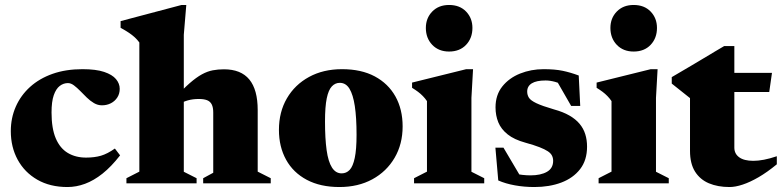

<svg xmlns="http://www.w3.org/2000/svg" viewBox="-20 -738 3148 773"><path d="M312 -459.5Q366.5 -459.5 399.2 -448.5Q432 -437.5 447 -419.5Q462 -401.5 462 -380.5Q462 -360.5 452.2 -345.5Q442.5 -330.5 426.2 -322.2Q410 -314 390.5 -314Q373.5 -314 358.2 -323Q343 -332 329.5 -345.2Q316 -358.5 303 -371.8Q290 -385 277.8 -394.2Q265.5 -403.5 253.5 -403.5Q235.5 -403.5 220.5 -392Q205.5 -380.5 196.5 -354.8Q187.5 -329 187.5 -285Q187.5 -221 204.5 -181Q221.5 -141 253 -122.2Q284.5 -103.5 326.5 -103.5Q360.5 -103.5 386.8 -111.2Q413 -119 442.5 -140L463.5 -112.5Q428 -67 392.8 -39Q357.5 -11 322.2 2Q287 15 251.5 15Q181.5 15 130.2 -14.5Q79 -44 51.2 -95Q23.5 -146 23.5 -210Q23.5 -263 43.5 -308.5Q63.5 -354 101 -388Q138.5 -422 191.8 -440.8Q245 -459.5 312 -459.5Z M798 -20.5 838.5 -42.5V-285Q838.5 -305.5 832.5 -317.5Q826.5 -329.5 813.8 -334.5Q801 -339.5 780.5 -339.5Q756.5 -339.5 736.8 -334Q717 -328.5 700.5 -318.5L681.5 -340Q716.5 -379.5 743.5 -403Q770.5 -426.5 793 -438.8Q815.5 -451 836.8 -455Q858 -459 881.5 -459Q950 -459 983.8 -418Q1017.5 -377 1017.5 -295V-47L1070 -20.5V0H798ZM771.5 0H489V-20.5L541 -47V-567Q533 -578 522.8 -587.5Q512.5 -597 498.8 -606.2Q485 -615.5 465.5 -626V-653L711 -718H730L720 -598V-46.5L771.5 -20.5Z M1355.5 -40Q1374.5 -40 1387.8 -54Q1401 -68 1408.2 -102Q1415.5 -136 1415.5 -195.5Q1415.5 -264.5 1408.5 -310.8Q1401.5 -357 1387 -380.8Q1372.5 -404.5 1348 -404.5Q1329.5 -404.5 1316 -390.2Q1302.5 -376 1295.5 -342.2Q1288.5 -308.5 1288.5 -249Q1288.5 -180 1295 -133.5Q1301.5 -87 1316.5 -63.5Q1331.5 -40 1355.5 -40ZM1346.5 15Q1270 15 1215.2 -14Q1160.5 -43 1131.8 -95Q1103 -147 1103 -215Q1103 -287 1135 -342Q1167 -397 1224.2 -428.2Q1281.5 -459.5 1357 -459.5Q1434.5 -459.5 1488.8 -430.5Q1543 -401.5 1572 -349.8Q1601 -298 1601 -229Q1601 -158 1568.8 -102.8Q1536.5 -47.5 1479.2 -16.2Q1422 15 1346.5 15Z M1788 -530.5Q1746 -530.5 1720.2 -557.5Q1694.5 -584.5 1694.5 -625.5Q1694.5 -665 1720.2 -691.5Q1746 -718 1788 -718Q1831 -718 1856.5 -691.5Q1882 -665 1882 -625.5Q1882 -584.5 1856.5 -557.5Q1831 -530.5 1788 -530.5ZM1884.5 -459.5 1878 -344V-46.5L1929.5 -20.5V0H1647V-20.5L1699 -47V-331Q1691.5 -342 1682.5 -351.2Q1673.5 -360.5 1662.8 -368.5Q1652 -376.5 1639 -384.5V-405.5L1857 -459.5Z M2168.5 -459.5Q2214 -459.5 2245.2 -453Q2276.5 -446.5 2310 -434L2316 -311.5H2279.5L2210 -432.5L2254 -391Q2234.5 -403 2214.5 -408.5Q2194.5 -414 2176.5 -414Q2139.5 -414 2121 -402.5Q2102.5 -391 2102.5 -369.5Q2102.5 -355.5 2109.5 -344.5Q2116.5 -333.5 2139.5 -322.5Q2162.5 -311.5 2210.5 -297.5Q2247 -287.5 2272.2 -273Q2297.5 -258.5 2313.2 -239.8Q2329 -221 2336.2 -198Q2343.5 -175 2343.5 -147.5Q2343.5 -93 2315.5 -57Q2287.5 -21 2239.8 -3Q2192 15 2131.5 15Q2090.5 15 2053 8.2Q2015.5 1.5 1986 -11.5L1974.5 -143.5H2007L2086.5 -9L2017 -49.5Q2034 -43.5 2050.8 -39.5Q2067.5 -35.5 2084.2 -33.8Q2101 -32 2116 -32Q2157 -32 2182 -46.2Q2207 -60.5 2207 -90.5Q2207 -102 2202.2 -111.5Q2197.5 -121 2185.5 -129Q2173.5 -137 2151.8 -145.5Q2130 -154 2095.5 -163.5Q2050 -176 2023.8 -197Q1997.5 -218 1986.2 -245.5Q1975 -273 1975 -306Q1975 -355.5 2002.2 -389.8Q2029.5 -424 2073.8 -441.8Q2118 -459.5 2168.5 -459.5Z M2531 -530.5Q2489 -530.5 2463.2 -557.5Q2437.5 -584.5 2437.5 -625.5Q2437.5 -665 2463.2 -691.5Q2489 -718 2531 -718Q2574 -718 2599.5 -691.5Q2625 -665 2625 -625.5Q2625 -584.5 2599.5 -557.5Q2574 -530.5 2531 -530.5ZM2627.5 -459.5 2621 -344V-46.5L2672.5 -20.5V0H2390V-20.5L2442 -47V-331Q2434.5 -342 2425.5 -351.2Q2416.5 -360.5 2405.8 -368.5Q2395 -376.5 2382 -384.5V-405.5L2600 -459.5Z M2936.5 -143.5Q2936.5 -119 2956 -104.8Q2975.5 -90.5 3013 -90.5Q3032.5 -90.5 3056 -95Q3079.5 -99.5 3107.5 -109V-76.5Q3068.5 -44.5 3034 -24.5Q2999.5 -4.5 2970 5.2Q2940.5 15 2917 15Q2870 15 2834.2 0Q2798.5 -15 2778.2 -47.2Q2758 -79.5 2758 -130.5V-343L2684.5 -401.5V-427.5Q2700 -436.5 2720.8 -448.8Q2741.5 -461 2765 -474.8Q2788.5 -488.5 2812 -502.8Q2835.5 -517 2857 -529.8Q2878.5 -542.5 2895.5 -552.5H2936.5V-434.5ZM2863 -367.5V-444.5H3088L3077 -367.5Z"/></svg>

Font: Newsreader 24pt ExtraBold
Style: Regular
Weight: 800
Designer: Hugues Gentile
Foundry: Production Type
Version: Version 1.003